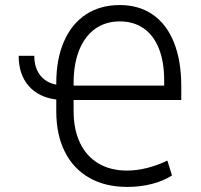

<svg xmlns="http://www.w3.org/2000/svg" viewBox="-20 -737 803 768"><path d="M205.1 -398.4V-404.3Q205.1 -500.5 235.8 -571Q266.6 -641.6 323.7 -679.2Q380.9 -716.8 459 -716.8Q536.1 -716.8 591.6 -678.2Q647 -639.6 676 -566.7Q705.1 -493.7 705.1 -391.6V-336.9H274.4V-293Q274.4 -219.2 300 -165.5Q325.7 -111.8 373.8 -83.3Q421.9 -54.7 488.3 -54.7Q526.9 -54.7 568.6 -65.2Q610.4 -75.7 649.4 -94.7L668 -35.2Q634.3 -13.2 587.4 -1.2Q540.5 10.7 489.3 10.7Q401.4 10.7 337.4 -25.6Q273.4 -62 239.3 -130.1Q205.1 -198.2 205.1 -292V-338.9Q134.3 -347.7 94.5 -393.6Q54.7 -439.5 54.7 -513.7H117.2Q117.2 -466.8 140.1 -436.8Q163.1 -406.7 205.1 -398.4ZM636.7 -394.5V-415Q636.7 -489.3 615.7 -542.5Q594.7 -595.7 554.7 -623.5Q514.6 -651.4 459 -651.4Q402.3 -651.4 360.6 -621.6Q318.8 -591.8 296.6 -536.1Q274.4 -480.5 274.4 -404.3V-394.5Z"/></svg>

Font: Pretendard Light
Style: Regular
Weight: 300
Designer: Base glyphs from Inter by Rasmus Andersson; Hangeul glyphs from Noto Sans CJK(Source Han Sans) by Jang Soo-young and Kan
Foundry: Kil Hyung-jin
Version: Version 1.309